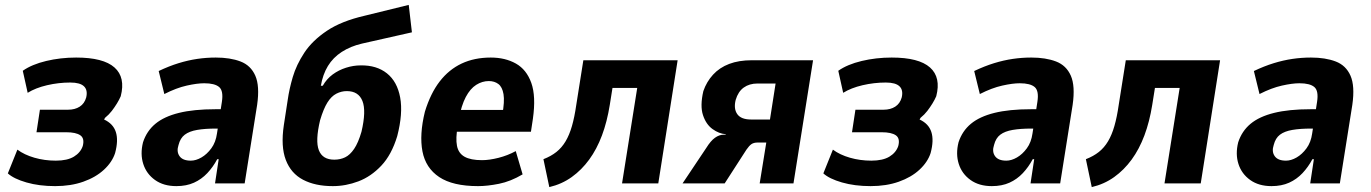

<svg xmlns="http://www.w3.org/2000/svg" viewBox="-20 -749 5600 784"><path d="M205 11Q140 11 88 -4Q36 -19 12 -41L51 -138Q79 -117 120.5 -105Q162 -93 208 -93Q255 -93 282 -109.5Q309 -126 318 -153Q326 -184 308 -196.5Q290 -209 250 -209H129L143 -301H258Q286 -301 305.5 -313.5Q325 -326 332 -351Q339 -381 323 -396.5Q307 -412 267 -412Q219 -412 172 -401Q125 -390 93 -370L73 -460Q110 -486 168.5 -500Q227 -514 291 -514Q402 -514 447.5 -473.5Q493 -433 473 -356Q467 -342 457.5 -326.5Q448 -311 436.5 -296Q425 -281 409 -268L405 -261Q442 -244 453 -210Q464 -176 450 -124Q438 -87 404.5 -56Q371 -25 320 -7Q269 11 205 11Z M700 11Q648 11 613 -14Q578 -39 565 -79.5Q552 -120 564 -168Q579 -214 614.5 -243.5Q650 -273 710.5 -288Q771 -303 860 -303H903L892 -224H862Q817 -224 785 -218.5Q753 -213 734.5 -199Q716 -185 709 -157Q700 -130 713 -111.5Q726 -93 759 -93Q780 -93 802.5 -106Q825 -119 843 -143.5Q861 -168 866 -204L886 -333Q893 -378 875 -393.5Q857 -409 814 -409Q785 -409 742.5 -399.5Q700 -390 651 -365L628 -459Q670 -479 709 -491Q748 -503 785.5 -508.5Q823 -514 861 -514Q920 -514 962 -498Q1004 -482 1022.5 -440Q1041 -398 1030 -321L979 0H858L873 -99H867Q850 -67 826.5 -42Q803 -17 772 -3Q741 11 700 11Z M1339 11Q1267 11 1217.5 -15Q1168 -41 1147 -96Q1126 -151 1139 -238L1155 -342Q1161 -385 1175.5 -434.5Q1190 -484 1222.5 -533.5Q1255 -583 1314.5 -623Q1374 -663 1470 -685L1649 -729L1662 -617L1458 -571Q1411 -560 1375.5 -537Q1340 -514 1319 -479.5Q1298 -445 1290 -398L1292 -399H1298Q1314 -427 1338.5 -445Q1363 -463 1393 -472.5Q1423 -482 1453 -482Q1518 -483 1560 -449.5Q1602 -416 1614 -351Q1626 -286 1602 -193Q1579 -117 1537 -72.5Q1495 -28 1443.5 -8.5Q1392 11 1339 11ZM1345 -97Q1369 -97 1389 -106.5Q1409 -116 1426 -141Q1443 -166 1456 -211Q1476 -296 1460 -336.5Q1444 -377 1396 -377Q1374 -377 1353.5 -366.5Q1333 -356 1317 -330.5Q1301 -305 1287 -258Q1267 -174 1282 -135.5Q1297 -97 1345 -97Z M1932 11Q1829 11 1773.5 -26Q1718 -63 1705 -131Q1692 -199 1715 -293Q1738 -368 1775.5 -416.5Q1813 -465 1865 -489.5Q1917 -514 1984 -514Q2043 -514 2086.5 -489.5Q2130 -465 2149.5 -410.5Q2169 -356 2156 -264L2148 -211H1825L1839 -300H2047L2031 -280Q2041 -335 2036 -364.5Q2031 -394 2015 -406Q1999 -418 1976 -418Q1949 -418 1924.5 -402.5Q1900 -387 1882 -353Q1864 -319 1853 -261L1849 -234Q1840 -184 1846 -153.5Q1852 -123 1877 -109Q1902 -95 1948 -95Q1978 -95 2015.5 -104.5Q2053 -114 2086 -132L2114 -37Q2065 -8 2017.5 1.5Q1970 11 1932 11Z M2223 15 2199 -99Q2230 -111 2252 -128.5Q2274 -146 2289.5 -172Q2305 -198 2315.5 -234.5Q2326 -271 2333 -320L2362 -503H2747L2668 0H2520L2582 -390H2481L2470 -321Q2459 -252 2438 -196Q2417 -140 2386 -97.5Q2355 -55 2314.5 -26Q2274 3 2223 15Z M2767 0 2864 -145Q2882 -174 2899.5 -186.5Q2917 -199 2935 -199H2944L2943 -201Q2916 -203 2889.5 -222Q2863 -241 2850.5 -279Q2838 -317 2852 -377Q2865 -415 2891.5 -444Q2918 -473 2957.5 -488Q2997 -503 3050 -503H3300L3220 0H3082L3109 -167H3074Q3058 -167 3048.5 -160.5Q3039 -154 3028 -138L2939 0ZM3047 -261H3124L3147 -408H3073Q3040 -408 3017 -391.5Q2994 -375 2984 -341Q2975 -305 2990.5 -283Q3006 -261 3047 -261Z M3535 11Q3470 11 3418 -4Q3366 -19 3342 -41L3381 -138Q3409 -117 3450.5 -105Q3492 -93 3538 -93Q3585 -93 3612 -109.5Q3639 -126 3648 -153Q3656 -184 3638 -196.5Q3620 -209 3580 -209H3459L3473 -301H3588Q3616 -301 3635.5 -313.5Q3655 -326 3662 -351Q3669 -381 3653 -396.5Q3637 -412 3597 -412Q3549 -412 3502 -401Q3455 -390 3423 -370L3403 -460Q3440 -486 3498.5 -500Q3557 -514 3621 -514Q3732 -514 3777.5 -473.5Q3823 -433 3803 -356Q3797 -342 3787.5 -326.5Q3778 -311 3766.5 -296Q3755 -281 3739 -268L3735 -261Q3772 -244 3783 -210Q3794 -176 3780 -124Q3768 -87 3734.5 -56Q3701 -25 3650 -7Q3599 11 3535 11Z M4030 11Q3978 11 3943 -14Q3908 -39 3895 -79.5Q3882 -120 3894 -168Q3909 -214 3944.5 -243.5Q3980 -273 4040.5 -288Q4101 -303 4190 -303H4233L4222 -224H4192Q4147 -224 4115 -218.5Q4083 -213 4064.5 -199Q4046 -185 4039 -157Q4030 -130 4043 -111.5Q4056 -93 4089 -93Q4110 -93 4132.5 -106Q4155 -119 4173 -143.5Q4191 -168 4196 -204L4216 -333Q4223 -378 4205 -393.5Q4187 -409 4144 -409Q4115 -409 4072.5 -399.5Q4030 -390 3981 -365L3958 -459Q4000 -479 4039 -491Q4078 -503 4115.5 -508.5Q4153 -514 4191 -514Q4250 -514 4292 -498Q4334 -482 4352.5 -440Q4371 -398 4360 -321L4309 0H4188L4203 -99H4197Q4180 -67 4156.5 -42Q4133 -17 4102 -3Q4071 11 4030 11Z M4438 15 4414 -99Q4445 -111 4467 -128.5Q4489 -146 4504.5 -172Q4520 -198 4530.5 -234.5Q4541 -271 4548 -320L4577 -503H4962L4883 0H4735L4797 -390H4696L4685 -321Q4674 -252 4653 -196Q4632 -140 4601 -97.5Q4570 -55 4529.5 -26Q4489 3 4438 15Z M5172 11Q5120 11 5085 -14Q5050 -39 5037 -79.5Q5024 -120 5036 -168Q5051 -214 5086.5 -243.5Q5122 -273 5182.5 -288Q5243 -303 5332 -303H5375L5364 -224H5334Q5289 -224 5257 -218.5Q5225 -213 5206.5 -199Q5188 -185 5181 -157Q5172 -130 5185 -111.5Q5198 -93 5231 -93Q5252 -93 5274.5 -106Q5297 -119 5315 -143.5Q5333 -168 5338 -204L5358 -333Q5365 -378 5347 -393.5Q5329 -409 5286 -409Q5257 -409 5214.5 -399.5Q5172 -390 5123 -365L5100 -459Q5142 -479 5181 -491Q5220 -503 5257.5 -508.5Q5295 -514 5333 -514Q5392 -514 5434 -498Q5476 -482 5494.5 -440Q5513 -398 5502 -321L5451 0H5330L5345 -99H5339Q5322 -67 5298.5 -42Q5275 -17 5244 -3Q5213 11 5172 11Z"/></svg>

Font: Nunito Sans 7pt Condensed ExtraBold
Style: Italic
Weight: 800
Width: 3
Italic angle: -9°
Designer: Vernon Adams
Foundry: Vernon Adams
Version: Version 3.101;gftools[0.9.27]